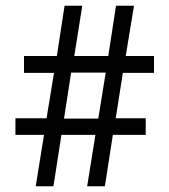

<svg xmlns="http://www.w3.org/2000/svg" viewBox="-20 -652 593 672"><path d="M34 -180H134L105 0H167L195 -180H314L285 0H347L375 -180H490V-238H385L410 -397H519V-456H420L449 -632H386L359 -456H240L268 -632H206L179 -456H64V-397H169L143 -238H34ZM350 -398 324 -237H204L229 -398Z"/></svg>

Font: Noto Sans Oriya Cond
Style: Regular
Weight: 400
Width: 3
Designer: Amélie Bonet and Sol Matas
Foundry: Google LLC
Version: Version 2.006